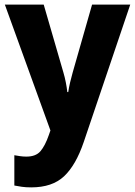

<svg xmlns="http://www.w3.org/2000/svg" viewBox="-20 -570 584 830"><path d="M1 -550H169L254 -257Q260 -237 264.5 -214Q269 -191 271 -172H275Q278 -192 283 -213.5Q288 -235 294 -256L378 -550H543L342 44Q308 144 257 192Q206 240 115 240Q92 240 74.5 237.5Q57 235 42 232V101Q53 103 66.5 105Q80 107 94 107Q135 107 155 83.5Q175 60 191 14L198 -6Z"/></svg>

Font: Noto Sans Hebrew SemiCondensed ExtraBold
Style: Regular
Weight: 800
Width: 4
Designer: Monotype Design Team
Foundry: Monotype Imaging Inc.
Version: Version 2.004; ttfautohint (v1.8.4.7-5d5b)